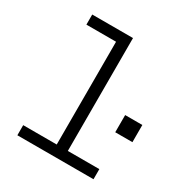

<svg xmlns="http://www.w3.org/2000/svg" viewBox="-170 -859 940 987"><g transform="rotate(30 300.5 -365.0)"><path d="M71 0V-60H270V-670H94V-730H336V-60H523V0ZM499 -367H601V-265H499Z"/></g></svg>

Font: Tiny ExtraLight
Style: Regular
Weight: 200
Monospace: yes
Designer: Philipp Nurullin, Konstantin Bulenkov
Foundry: JetBrains
Version: Version 2.251; ttfautohint (v1.8.4.7-5d5b)